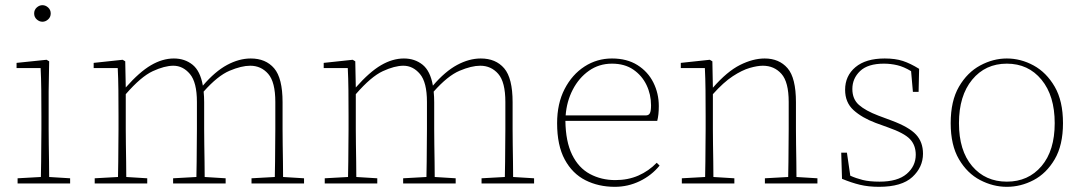

<svg xmlns="http://www.w3.org/2000/svg" viewBox="-20 -709 4180 742"><path d="M48 0V-20L138 -25Q139 -51 139 -84.5Q139 -118 139.5 -151Q140 -184 140 -210V-259Q140 -312 139.5 -360Q139 -408 137 -446H44V-466L160 -478L170 -472L168 -356V-210Q168 -184 168.5 -150.5Q169 -117 169.5 -84Q170 -51 170 -25L251 -20V0ZM144 -625Q132 -625 122 -634Q112 -643 112 -657Q112 -671 122 -680Q132 -689 144 -689Q156 -689 166 -680Q176 -671 176 -657Q176 -643 166 -634Q156 -625 144 -625Z M346 0V-20L436 -25Q437 -51 437 -84.5Q437 -118 437.5 -151Q438 -184 438 -210V-259Q438 -312 437.5 -360Q437 -408 435 -446H342V-466L454 -478L464 -472L466 -371Q519 -431 563.5 -457Q608 -483 652 -483Q694 -483 724 -459Q754 -435 764 -378Q811 -433 857.5 -458Q904 -483 949 -483Q1007 -483 1039.5 -445Q1072 -407 1072 -314V-210Q1072 -183 1072.5 -149.5Q1073 -116 1073.5 -83.5Q1074 -51 1074 -25L1155 -20V0H952V-20L1042 -25Q1043 -51 1043 -83.5Q1043 -116 1043.5 -149.5Q1044 -183 1044 -210V-315Q1044 -392 1016.5 -423.5Q989 -455 947 -455Q913 -455 867 -435.5Q821 -416 767 -355Q768 -345 768.5 -335Q769 -325 769 -314V-210Q769 -183 769.5 -149.5Q770 -116 770.5 -83.5Q771 -51 771 -25L852 -20V0H649V-20L739 -25Q740 -51 740 -83.5Q740 -116 740.5 -149.5Q741 -183 741 -210V-315Q741 -391 714 -423Q687 -455 650 -455Q616 -455 570.5 -434Q525 -413 466 -345V-210Q466 -184 466.5 -150.5Q467 -117 467.5 -84Q468 -51 468 -25L549 -20V0Z M1235 0V-20L1325 -25Q1326 -51 1326 -84.5Q1326 -118 1326.5 -151Q1327 -184 1327 -210V-259Q1327 -312 1326.5 -360Q1326 -408 1324 -446H1231V-466L1343 -478L1353 -472L1355 -371Q1408 -431 1452.5 -457Q1497 -483 1541 -483Q1583 -483 1613 -459Q1643 -435 1653 -378Q1700 -433 1746.5 -458Q1793 -483 1838 -483Q1896 -483 1928.5 -445Q1961 -407 1961 -314V-210Q1961 -183 1961.5 -149.5Q1962 -116 1962.5 -83.5Q1963 -51 1963 -25L2044 -20V0H1841V-20L1931 -25Q1932 -51 1932 -83.5Q1932 -116 1932.5 -149.5Q1933 -183 1933 -210V-315Q1933 -392 1905.5 -423.5Q1878 -455 1836 -455Q1802 -455 1756 -435.5Q1710 -416 1656 -355Q1657 -345 1657.5 -335Q1658 -325 1658 -314V-210Q1658 -183 1658.5 -149.5Q1659 -116 1659.5 -83.5Q1660 -51 1660 -25L1741 -20V0H1538V-20L1628 -25Q1629 -51 1629 -83.5Q1629 -116 1629.5 -149.5Q1630 -183 1630 -210V-315Q1630 -391 1603 -423Q1576 -455 1539 -455Q1505 -455 1459.5 -434Q1414 -413 1355 -345V-210Q1355 -184 1355.5 -150.5Q1356 -117 1356.5 -84Q1357 -51 1357 -25L1438 -20V0Z M2345 -463Q2295 -463 2256 -435.5Q2217 -408 2193.5 -362.5Q2170 -317 2166 -263H2476Q2487 -263 2491.5 -271.5Q2496 -280 2496 -302Q2496 -344 2478.5 -380.5Q2461 -417 2427.5 -440Q2394 -463 2345 -463ZM2356 13Q2293 13 2242.5 -12.5Q2192 -38 2162.5 -92.5Q2133 -147 2133 -233Q2133 -309 2162 -365Q2191 -421 2239 -452Q2287 -483 2345 -483Q2403 -483 2443.5 -457.5Q2484 -432 2505 -390Q2526 -348 2526 -299Q2526 -265 2520 -242H2165Q2166 -162 2191 -111Q2216 -60 2260 -36.5Q2304 -13 2358 -13Q2407 -13 2447 -30.5Q2487 -48 2518 -80L2529 -69Q2498 -31 2452.5 -9Q2407 13 2356 13Z M2615 0V-20L2705 -25Q2706 -51 2706 -84.5Q2706 -118 2706.5 -151Q2707 -184 2707 -210V-259Q2707 -312 2706.5 -360Q2706 -408 2704 -446H2611V-466L2723 -478L2733 -472L2735 -370Q2790 -433 2840 -458Q2890 -483 2935 -483Q2991 -483 3023.5 -445.5Q3056 -408 3056 -314V-210Q3056 -183 3056.5 -149.5Q3057 -116 3057.5 -83.5Q3058 -51 3058 -25L3139 -20V0H2936V-20L3026 -25Q3027 -51 3027 -83.5Q3027 -116 3027.5 -149.5Q3028 -183 3028 -210V-315Q3028 -392 3000 -423.5Q2972 -455 2928 -455Q2907 -455 2877.5 -446.5Q2848 -438 2812 -414.5Q2776 -391 2735 -345V-210Q2735 -184 2735.5 -150.5Q2736 -117 2736.5 -84Q2737 -51 2737 -25L2818 -20V0Z M3377 13Q3336 13 3303 5Q3270 -3 3234 -18L3231 -119H3253L3266 -30Q3288 -20 3314 -13.5Q3340 -7 3379 -7Q3449 -7 3484 -37Q3519 -67 3519 -111Q3519 -148 3496.5 -171.5Q3474 -195 3411 -217L3364 -234Q3311 -254 3278.5 -283.5Q3246 -313 3246 -362Q3246 -416 3286 -449.5Q3326 -483 3399 -483Q3440 -483 3469 -473.5Q3498 -464 3532 -443L3530 -354H3508L3501 -434Q3473 -451 3447.5 -457Q3422 -463 3396 -463Q3334 -463 3304 -434.5Q3274 -406 3274 -365Q3274 -326 3299.5 -303.5Q3325 -281 3375 -262L3426 -243Q3493 -218 3520 -189Q3547 -160 3547 -115Q3547 -63 3506 -25Q3465 13 3377 13Z M3871 13Q3818 13 3768 -13Q3718 -39 3686 -93.5Q3654 -148 3654 -233Q3654 -319 3686 -374Q3718 -429 3768 -456Q3818 -483 3871 -483Q3925 -483 3974.5 -456Q4024 -429 4056 -374Q4088 -319 4088 -233Q4088 -148 4056 -93.5Q4024 -39 3974.5 -13Q3925 13 3871 13ZM3871 -7Q3954 -7 4005 -67Q4056 -127 4056 -233Q4056 -339 4005 -401Q3954 -463 3871 -463Q3788 -463 3737 -401Q3686 -339 3686 -233Q3686 -127 3737 -67Q3788 -7 3871 -7Z"/></svg>

Font: Source Serif 4 ExtraLight
Style: Regular
Weight: 200
Designer: Frank Grießhammer
Foundry: Adobe
Version: Version 4.005;hotconv 1.1.0;makeotfexe 2.6.0